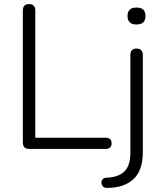

<svg xmlns="http://www.w3.org/2000/svg" viewBox="-20 -730 800 941"><path d="M123 0Q92 0 92 -32V-678Q92 -710 122 -710Q153 -710 153 -678V-55H497Q527 -55 527 -28Q527 0 497 0ZM649 -610Q605 -610 605 -652Q605 -693 649 -693Q693 -693 693 -652Q693 -610 649 -610ZM508 191Q489 192 481.5 180Q474 168 479 155Q484 142 501 141Q560 139 589.5 110.5Q619 82 619 19V-460Q619 -492 649 -492Q680 -492 680 -460V15Q680 105 634.5 147.5Q589 190 508 191Z"/></svg>

Font: Nunito Light
Style: Regular
Weight: 300
Designer: Vernon Adams
Foundry: Vernon Adams
Version: Version 3.601; ttfautohint (v1.8.2.53-6de2)